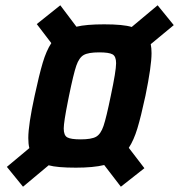

<svg xmlns="http://www.w3.org/2000/svg" viewBox="-20 -707 677 726"><path d="M6 -76 91 -147Q87 -162 87 -185Q87 -235 111 -345Q128 -424 141.5 -469.5Q155 -515 174 -544L119 -616L208 -687L269 -606Q306 -615 374 -615Q446 -615 478 -605L576 -687L637 -612L550 -540Q553 -525 553 -506Q553 -457 530 -345Q513 -266 499.5 -221.5Q486 -177 467 -148L526 -71L437 -1L374 -83Q333 -73 267 -73Q196 -73 164 -82L67 -1ZM399 -345Q419 -439 419 -468Q419 -494 405.5 -501.5Q392 -509 355 -509Q314 -509 296.5 -499Q279 -489 268.5 -458.5Q258 -428 241 -345L237 -325Q221 -245 221 -221Q221 -195 234.5 -187.5Q248 -180 285 -180Q326 -180 343.5 -190Q361 -200 371.5 -231Q382 -262 399 -345Z"/></svg>

Font: Saira Semi Condensed SemiBold
Style: Italic
Weight: 600
Width: 4
Italic angle: -12°
Designer: Hector Gatti with collaboration of the Omnibus-Type team
Foundry: Omnibus-Type
Version: Version 1.001; ttfautohint (v1.8)